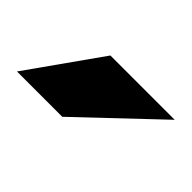

<svg xmlns="http://www.w3.org/2000/svg" viewBox="-38 -830 361 361"><g transform="rotate(45 142.0 -650.0)"><path d="M108 -723H279L125.5 -577.5H5Z"/></g></svg>

Font: Public Sans ExtraBold
Style: Regular
Weight: 800
Designer: The Public Sans Project Authors: Dan O. Williams and USWDS (Libre Franklin designed by Pablo Impallari and Rodrigo Fuenz
Version: Version 1.007